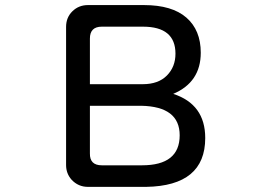

<svg xmlns="http://www.w3.org/2000/svg" viewBox="-20 -728 1040 756"><path d="M788.1 -184.6Q788.1 3.9 555.7 7.8H326.2Q288.1 7.8 261.7 -20.5Q240.2 -44.9 240.2 -78.1V-622.1Q240.2 -659.2 265.1 -683.6Q290 -708 326.2 -708H546.9Q657.2 -708 713.9 -658.7Q770.5 -609.4 770.5 -520.5Q770.5 -404.3 662.1 -358.4Q788.1 -317.4 788.1 -184.6ZM670.9 -516.6Q670.9 -623 543 -623H380.9Q334 -623 334 -576.2V-396.5H542Q603.5 -396.5 637.2 -430.7Q670.9 -464.8 670.9 -516.6ZM380.9 -77.1H539.1Q687.5 -77.1 687.5 -195.3Q687.5 -308.6 536.1 -311.5H334V-124Q333 -77.1 380.9 -77.1Z"/></svg>

Font: FakePearl
Style: Regular
Weight: 400
Version: Version 1.2